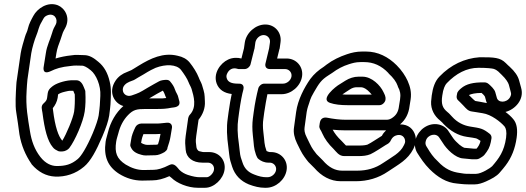

<svg xmlns="http://www.w3.org/2000/svg" viewBox="-20 -797 2491 909"><path d="M220 -460C245 -472 267 -480 317 -485C338 -488 344 -486 370 -486C375 -486 390 -481 410 -464C435 -444 458 -392 455 -343C453 -303 453 -294 447 -250C444 -233 435 -204 419 -166C390 -98 364 -57 348 -44C317 -18 289 -11 249 -11C224 -11 196 -22 171 -54C143 -90 129 -131 122 -175C112 -237 101 -292 106 -367C107 -383 108 -405 110 -421L128 -545C132 -570 144 -610 152 -629C162 -652 162 -668 177 -693C186 -708 187 -717 203 -724C235 -738 257 -708 244 -681C237 -669 231 -657 227 -642C218 -610 202 -581 197 -545L187 -482C187 -482 177 -440 220 -460ZM243 -520 247 -545C250 -566 259 -590 266 -608C271 -620 276 -642 282 -652L288 -663C316 -714 286 -759 254 -772C205 -791 156 -756 138 -722C128 -704 117 -683 113 -665C108 -643 103 -640 98 -622C93 -605 81 -566 78 -545L60 -421C59 -413 57 -404 57 -393C55 -356 51 -298 57 -265C63 -229 67 -198 72 -161C81 -109 100 -63 129 -21C129 -21 130 -20 130 -19C161 17 198 37 241 39C290 41 338 26 378 -8C409 -34 435 -82 465 -152C482 -192 493 -224 497 -250C500 -272 502 -289 503 -302C505 -341 508 -378 499 -412C490 -451 473 -482 446 -504C424 -523 403 -536 378 -536C349 -536 343 -539 318 -535C290 -532 266 -527 243 -520ZM308 -96C335 -131 374 -220 381 -269C385 -297 386 -328 384 -363C384 -365 384 -367 383 -369L377 -384C372 -397 362 -417 342 -417H325C297 -418 255 -406 235 -393C225 -386 209 -376 206 -356L203 -334C202 -324 197 -317 188 -309C171 -295 179 -279 181 -263C191 -184 205 -129 230 -100C233 -96 237 -92 242 -89L253 -83C256 -81 260 -80 264 -80H275C287 -80 302 -88 308 -96ZM275 -131 274 -132C257 -152 241 -194 231 -276C231 -279 230 -282 230 -285C241 -298 250 -316 253 -334L255 -350C262 -355 271 -359 288 -363C313 -369 311 -367 327 -367C327 -366 328 -364 329 -362L334 -350C335 -319 334 -292 331 -269C326 -237 294 -161 275 -131Z M759 -77C774 -88 772 -94 773 -98C778 -112 785 -135 787 -149L794 -191C796 -202 791 -218 770 -216C744 -213 728 -212 726 -212H648C637 -212 625 -204 621 -195C610 -172 603 -154 601 -137L597 -113C596 -107 598 -102 601 -97C610 -78 630 -69 650 -64C657 -62 663 -61 670 -61L715 -62C729 -62 745 -69 759 -77ZM648 -121 651 -137C652 -142 654 -149 659 -162H718C723 -162 727 -162 740 -163L737 -149C736 -142 732 -124 728 -114L722 -112L677 -111C665 -111 650 -119 648 -121ZM993 7C991 23 972 42 959 42H924C912 42 893 39 869 31C854 26 840 18 829 7C819 -4 805 -28 782 -16C751 0 726 7 708 7L660 8C631 8 603 -1 575 -18C533 -45 522 -74 530 -126C532 -140 537 -153 540 -165C549 -201 564 -229 586 -252C611 -278 628 -281 668 -281H720C751 -281 767 -282 792 -287C801 -289 841 -287 827 -325C827 -326 826 -329 825 -333C822 -350 814 -356 808 -374C804 -387 796 -399 785 -412C781 -417 774 -419 768 -419C758 -419 741 -417 733 -412C716 -402 706 -398 678 -381C640 -358 638 -357 603 -345C581 -338 565 -351 562 -366C557 -389 578 -404 593 -410L606 -415C616 -418 622 -423 634 -430L660 -445C687 -462 707 -472 717 -476C764 -494 816 -493 837 -466C850 -449 867 -424 873 -407C877 -396 883 -388 887 -376C897 -342 913 -290 879 -254C875 -250 872 -243 871 -238L859 -153C855 -123 857 -113 859 -88C862 -50 893 -27 938 -27H964C982 -27 996 -12 993 7ZM767 -333C752 -331 751 -331 727 -331H686C713 -347 735 -360 751 -368C760 -355 760 -347 767 -333ZM1043 7C1050 -39 1017 -77 971 -77H946C937 -77 935 -79 924 -81C916 -83 911 -93 910 -100C908 -124 905 -123 909 -153L920 -230C941 -256 952 -286 950 -317C950 -323 949 -331 949 -339C949 -357 940 -382 936 -396C932 -408 925 -418 921 -430C912 -453 895 -480 878 -501C864 -518 845 -528 821 -533C753 -550 692 -520 638 -487L612 -471C602 -465 601 -464 595 -462L581 -456C561 -449 540 -435 527 -415C490 -360 522 -307 564 -295C529 -264 503 -220 491 -170C488 -156 482 -141 480 -126C470 -55 491 -8 544 26C578 47 614 58 653 58L701 57C726 57 753 50 782 37C785 40 788 42 792 45C817 70 869 92 916 92H951C994 92 1037 50 1043 7Z M1228 -631C1247 -631 1261 -614 1258 -596L1254 -568L1237 -497C1234 -486 1237 -470 1258 -470H1330C1348 -470 1363 -454 1360 -435C1357 -416 1338 -401 1320 -401H1231C1218 -401 1206 -390 1203 -379C1195 -348 1187 -310 1181 -265L1177 -235C1174 -211 1174 -185 1177 -157C1183 -109 1180 -99 1192 -64L1196 -55C1198 -50 1200 -47 1204 -44C1215 -35 1231 -27 1250 -27H1257C1275 -27 1290 -11 1287 8C1284 27 1265 42 1247 42H1240C1224 42 1205 38 1183 29C1154 18 1137 0 1128 -28C1125 -37 1122 -45 1120 -52C1116 -62 1113 -104 1111 -116C1104 -162 1103 -201 1108 -235L1112 -265C1119 -315 1126 -351 1132 -372C1135 -382 1135 -401 1112 -401H1106C1072 -401 1059 -411 1054 -425C1051 -434 1051 -440 1056 -450C1064 -467 1081 -479 1105 -471C1107 -470 1111 -470 1113 -470H1138C1151 -470 1163 -481 1166 -492L1184 -564C1184 -565 1185 -566 1185 -567L1189 -596C1192 -614 1209 -631 1228 -631ZM1337 8C1344 -38 1310 -77 1264 -77H1257C1255 -77 1245 -80 1242 -82C1230 -115 1233 -124 1227 -170C1224 -194 1224 -216 1227 -235L1231 -265C1236 -298 1241 -327 1246 -351H1313C1359 -351 1403 -389 1410 -435C1417 -481 1383 -520 1337 -520H1292L1303 -565C1303 -566 1304 -566 1304 -567L1308 -596C1315 -642 1282 -681 1236 -681C1190 -681 1146 -642 1139 -596L1135 -568L1123 -520C1105 -525 1081 -525 1060 -515C1023 -498 988 -449 1006 -401C1017 -372 1042 -356 1077 -352C1072 -330 1067 -300 1062 -265L1058 -235C1052 -195 1054 -150 1061 -101C1062 -93 1063 -81 1065 -67C1068 -40 1072 -30 1079 -8C1092 32 1119 60 1158 76C1184 86 1209 92 1233 92H1240C1286 92 1330 54 1337 8Z M1542 -310C1565 -302 1593 -299 1628 -299H1776C1791 -299 1803 -313 1805 -324V-326C1807 -341 1800 -351 1795 -362C1781 -392 1741 -434 1696 -434H1677C1656 -434 1634 -427 1615 -415C1600 -405 1590 -399 1588 -398C1571 -389 1493 -327 1542 -310ZM1601 -350C1613 -358 1618 -362 1637 -374C1648 -381 1658 -384 1669 -384H1688C1696 -384 1707 -381 1721 -369C1729 -362 1735 -355 1740 -349H1635C1622 -349 1611 -349 1601 -350ZM1874 -208C1901 -231 1915 -260 1919 -295L1924 -326C1929 -359 1922 -387 1910 -414C1899 -438 1882 -464 1858 -488C1818 -528 1769 -553 1713 -553H1694C1669 -553 1645 -548 1622 -540C1589 -529 1555 -513 1526 -491C1522 -488 1517 -484 1513 -481C1488 -465 1467 -447 1449 -423C1421 -383 1390 -325 1382 -267L1372 -194C1368 -169 1374 -144 1386 -119C1393 -104 1410 -69 1421 -55C1429 -45 1434 -36 1440 -30L1468 -2C1502 37 1544 61 1593 61H1664C1720 61 1772 46 1817 15C1869 -20 1910 -40 1937 -92C1947 -111 1952 -135 1946 -156C1938 -185 1914 -209 1874 -208ZM1808 -180C1800 -172 1794 -166 1788 -154C1774 -146 1735 -119 1719 -112C1717 -111 1703 -108 1683 -108H1618L1615 -111C1609 -118 1603 -124 1597 -130C1577 -149 1564 -166 1555 -183C1574 -181 1593 -180 1611 -180H1803ZM1618 -230C1588 -230 1558 -234 1527 -240C1521 -241 1498 -243 1494 -215L1492 -201C1491 -196 1493 -190 1495 -186C1499 -179 1503 -173 1506 -165C1517 -140 1535 -115 1559 -92C1572 -79 1584 -58 1610 -58H1676C1699 -58 1717 -60 1734 -67C1752 -75 1791 -101 1807 -111C1814 -115 1825 -119 1831 -134C1837 -145 1843 -151 1853 -155C1877 -164 1893 -152 1897 -136C1900 -125 1897 -119 1892 -109C1875 -72 1834 -53 1793 -25C1758 -1 1718 11 1671 11H1600C1567 11 1537 -4 1508 -38C1502 -45 1492 -53 1479 -67C1474 -73 1470 -79 1463 -88C1453 -101 1439 -134 1432 -147C1422 -166 1420 -182 1422 -194L1432 -267C1434 -278 1436 -286 1438 -292C1449 -322 1446 -326 1466 -360C1491 -403 1500 -418 1536 -441C1542 -445 1547 -448 1553 -452C1577 -470 1603 -484 1632 -493C1648 -498 1664 -503 1686 -503H1705C1747 -503 1785 -487 1819 -451L1820 -449C1842 -429 1856 -410 1863 -390C1863 -389 1864 -387 1864 -386C1874 -369 1878 -350 1874 -326L1869 -295C1866 -267 1855 -250 1834 -237C1827 -233 1820 -230 1810 -230Z M2285 -309C2251 -315 2251 -316 2230 -319C2225 -322 2207 -340 2200 -347C2210 -352 2230 -357 2260 -357C2264 -354 2274 -344 2276 -339L2282 -317C2283 -315 2284 -311 2285 -309ZM2373 -267C2417 -278 2464 -325 2447 -382L2438 -415C2432 -438 2417 -459 2393 -481C2388 -485 2382 -491 2375 -498C2348 -525 2320 -526 2253 -526H2251C2179 -521 2114 -490 2061 -435C2039 -413 2029 -381 2024 -345C2023 -335 2022 -325 2021 -316C2019 -279 2037 -247 2064 -226C2074 -218 2075 -215 2080 -210C2112 -177 2149 -155 2191 -149C2212 -146 2226 -144 2234 -142C2236 -142 2243 -138 2255 -130C2252 -115 2244 -102 2236 -93H2225L2182 -97H2180C2178 -97 2162 -103 2139 -127C2129 -137 2124 -145 2120 -151L2104 -175C2084 -209 2032 -223 1988 -193C1950 -167 1931 -114 1955 -74C1972 -47 1989 -21 2014 4C2052 42 2094 68 2144 72L2163 74C2173 75 2184 76 2199 76H2227C2245 76 2263 70 2281 62C2307 50 2331 38 2346 20C2357 8 2366 -4 2374 -14C2402 -51 2419 -94 2426 -145C2431 -181 2428 -212 2410 -233C2400 -245 2388 -256 2373 -267ZM2172 -47 2214 -43H2216H2236C2246 -43 2253 -49 2260 -53C2272 -60 2276 -67 2284 -78C2298 -97 2303 -116 2307 -143C2308 -151 2304 -159 2299 -163C2266 -189 2256 -190 2205 -198C2175 -203 2145 -217 2120 -245C2113 -252 2108 -259 2099 -266C2074 -286 2068 -306 2074 -345C2078 -376 2087 -395 2095 -403C2139 -449 2189 -476 2246 -476C2286 -476 2310 -473 2317 -471C2336 -465 2344 -453 2355 -443C2376 -423 2386 -406 2389 -396L2398 -362C2401 -352 2400 -347 2395 -337C2379 -309 2338 -309 2332 -335L2325 -360C2321 -375 2304 -390 2294 -399C2284 -408 2275 -407 2267 -407C2224 -407 2188 -401 2162 -378C2155 -372 2145 -363 2144 -353L2142 -342C2141 -334 2144 -326 2149 -322C2152 -319 2162 -310 2174 -297C2187 -283 2196 -271 2215 -269C2234 -267 2235 -265 2265 -261C2306 -255 2350 -220 2369 -198C2375 -190 2380 -175 2376 -145C2367 -80 2342 -47 2310 -10C2304 -3 2259 26 2234 26H2206C2193 26 2183 26 2177 25L2157 22C2120 17 2087 4 2053 -33L2052 -34C2031 -53 2017 -74 2004 -96L1999 -104C1994 -112 1993 -120 1996 -130C2004 -160 2045 -170 2060 -145L2076 -121C2094 -91 2136 -49 2172 -47Z"/></svg>

Font: AppleStorm
Style: XbdOutIta
Weight: 800
Foundry: Cannot Into Space Fonts
Version: Version 1.01